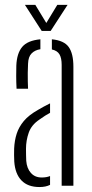

<svg xmlns="http://www.w3.org/2000/svg" viewBox="-20 -768 381 794"><path d="M39 -100Q38.5 -115 38.2 -126.8Q38 -138.5 38.5 -153.5Q40 -187 49 -215Q58 -243 78.5 -267.5Q99 -292 137 -313.5Q148 -320 160.8 -327Q173.5 -334 187 -340.5V-301.5Q177.5 -296.5 166.5 -289.5Q155.5 -282.5 143 -273.5Q110 -251.5 98.8 -219.2Q87.5 -187 87.5 -152.5Q87.5 -138.5 87.8 -125.8Q88 -113 88.5 -103Q91 -71.5 107.8 -52.8Q124.5 -34 152.5 -34Q172.5 -34 187 -40V-3.5Q169 5.5 143.5 5.5Q95 5.5 68.8 -21.8Q42.5 -49 39 -100ZM48.5 -401Q47 -429 47 -452.5Q47 -476 47.5 -496.5Q49.5 -547.5 71.8 -574Q94 -600.5 147 -605.5V-564.5Q124.5 -561 110.8 -547.2Q97 -533.5 96 -504.5Q95 -486 94.8 -466.8Q94.5 -447.5 95 -430.5Q95.5 -413.5 96 -401ZM235 0V-499.5Q235 -528 226 -543.2Q217 -558.5 194.5 -563.5V-605.5Q245 -600.5 264.2 -573.5Q283.5 -546.5 283.5 -492V0ZM152.5 -640 83 -748H126L171.5 -673L217 -748H259.5L189.5 -640Z"/></svg>

Font: Big Shoulders Stencil Text ExtraLight
Style: Regular
Weight: 250
Version: Version 2.001